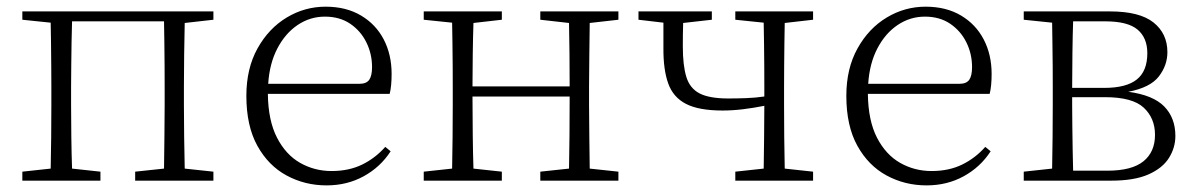

<svg xmlns="http://www.w3.org/2000/svg" viewBox="-20 -541 3579 575"><path d="M619.1 -481.9 533.2 -472.2Q532.2 -430.7 531.5 -376.5Q530.8 -322.3 530.8 -282.2V-226.1Q530.8 -185.5 531.5 -131.3Q532.2 -77.1 533.2 -36.1L619.1 -26.9V0H384.8V-26.9L471.2 -36.1Q471.7 -77.1 472.4 -131.3Q473.1 -185.5 473.1 -226.1V-282.2Q473.1 -309.6 472.9 -344.5Q472.7 -379.4 472.2 -414.6Q471.7 -449.7 471.2 -477.1H195.8Q194.8 -449.7 194.3 -414.6Q193.8 -379.4 193.4 -344.5Q192.9 -309.6 192.9 -282.2V-226.1Q192.9 -185.5 193.6 -131.3Q194.3 -77.1 195.8 -36.1L280.8 -26.9V0H46.9V-26.9L131.8 -36.1Q132.8 -77.1 133.3 -131.3Q133.8 -185.5 133.8 -226.1V-282.2Q133.8 -309.1 133.5 -343Q133.3 -377 132.8 -411.1Q132.3 -445.3 131.8 -473.1L46.9 -481.9V-506.8H619.1Z M783.2 -290H1056.2Q1077.6 -290 1085.9 -302.2Q1094.2 -314.5 1094.2 -339.8Q1094.2 -379.9 1077.1 -414.3Q1060.1 -448.7 1028.6 -470Q997.1 -491.2 953.1 -491.2Q908.7 -491.2 871.6 -466.3Q834.5 -441.4 810.8 -396.2Q787.1 -351.1 783.2 -290ZM1147 -259.8H782.2Q783.2 -179.7 809.6 -128.7Q835.9 -77.6 878.9 -53.2Q921.9 -28.8 973.1 -28.8Q1024.9 -28.8 1064.5 -48.1Q1104 -67.4 1133.8 -101.1L1149.9 -87.9Q1119.1 -40.5 1069.3 -13.2Q1019.5 14.2 958 14.2Q893.1 14.2 838.4 -15.4Q783.7 -44.9 750.7 -104.5Q717.8 -164.1 717.8 -253.9Q717.8 -335.9 751.2 -396Q784.7 -456.1 838.6 -488.5Q892.6 -521 955.1 -521Q1016.6 -521 1061 -494.6Q1105.5 -468.3 1129.2 -422.9Q1152.8 -377.4 1152.8 -319.8Q1152.8 -282.7 1147 -259.8Z M1832 -481.9 1746.1 -472.2Q1745.6 -430.7 1744.9 -376.5Q1744.1 -322.3 1744.1 -282.2V-226.1Q1744.1 -185.5 1744.9 -131.3Q1745.6 -77.1 1746.1 -36.1L1832 -26.9V0H1598.1V-26.9L1684.1 -36.1Q1685.1 -77.1 1685.5 -135.7Q1686 -194.3 1686 -252H1395Q1395 -194.3 1395.8 -135.7Q1396.5 -77.1 1397.9 -36.1L1482.9 -26.9V0H1249V-26.9L1334 -36.1Q1335 -77.1 1335.4 -131.3Q1335.9 -185.5 1335.9 -226.1V-282.2Q1335.9 -309.1 1335.7 -343Q1335.4 -377 1335 -411.1Q1334.5 -445.3 1334 -473.1L1249 -481.9V-506.8H1482.9V-481.9L1397.9 -472.2Q1396.5 -432.1 1395.8 -379.2Q1395 -326.2 1395 -282.2H1686Q1686 -326.2 1685.5 -379.2Q1685.1 -432.1 1684.1 -472.2L1598.1 -481.9V-506.8H1832Z M2415 -481.9 2330.1 -472.2Q2329.6 -444.8 2329.1 -410.9Q2328.6 -377 2328.4 -343Q2328.1 -309.1 2328.1 -282.2V-226.1Q2328.1 -185.5 2328.6 -131.3Q2329.1 -77.1 2330.1 -36.1L2415 -26.9V0H2182.1V-26.9L2267.1 -36.1Q2267.6 -75.2 2268.3 -127.4Q2269 -179.7 2269 -224.1Q2237.3 -217.8 2205.6 -213.9Q2173.8 -210 2144 -210Q2073.2 -210 2034.7 -229.7Q1996.1 -249.5 1981.2 -291Q1966.3 -332.5 1966.8 -397V-473.1L1892.1 -481.9V-506.8H2111.8V-481.9L2025.9 -472.2Q2025.4 -454.6 2025.1 -437.3Q2024.9 -419.9 2024.9 -401.9Q2024.9 -345.2 2035.4 -310.8Q2045.9 -276.4 2075.2 -261.2Q2104.5 -246.1 2161.1 -246.1Q2186.5 -246.1 2213.9 -247.1Q2241.2 -248 2269 -252V-282.2Q2269 -309.1 2268.8 -343Q2268.6 -377 2268.1 -411.1Q2267.6 -445.3 2267.1 -473.1L2182.1 -481.9V-506.8H2415Z M2580.1 -290H2853Q2874.5 -290 2882.8 -302.2Q2891.1 -314.5 2891.1 -339.8Q2891.1 -379.9 2874 -414.3Q2856.9 -448.7 2825.4 -470Q2793.9 -491.2 2750 -491.2Q2705.6 -491.2 2668.5 -466.3Q2631.3 -441.4 2607.7 -396.2Q2584 -351.1 2580.1 -290ZM2943.8 -259.8H2579.1Q2580.1 -179.7 2606.4 -128.7Q2632.8 -77.6 2675.8 -53.2Q2718.8 -28.8 2770 -28.8Q2821.8 -28.8 2861.3 -48.1Q2900.9 -67.4 2930.7 -101.1L2946.8 -87.9Q2916 -40.5 2866.2 -13.2Q2816.4 14.2 2754.9 14.2Q2689.9 14.2 2635.3 -15.4Q2580.6 -44.9 2547.6 -104.5Q2514.6 -164.1 2514.6 -253.9Q2514.6 -335.9 2548.1 -396Q2581.5 -456.1 2635.5 -488.5Q2689.5 -521 2752 -521Q2813.5 -521 2857.9 -494.6Q2902.3 -468.3 2926 -422.9Q2949.7 -377.4 2949.7 -319.8Q2949.7 -282.7 2943.8 -259.8Z M3193.8 -29.8H3295.9Q3369.6 -29.8 3404.3 -57.9Q3439 -85.9 3439 -137.2Q3439 -187 3405.3 -218.5Q3371.6 -250 3289.1 -250H3190.9V-226.1Q3190.9 -198.2 3191.4 -162.8Q3191.9 -127.4 3192.4 -92.5Q3192.9 -57.6 3193.8 -29.8ZM3290 -477.1H3193.8Q3192.4 -438 3191.7 -382.8Q3190.9 -327.6 3190.9 -277.8H3287.1Q3353 -277.8 3384.5 -303Q3416 -328.1 3416 -381.8Q3416 -427.7 3386.7 -452.4Q3357.4 -477.1 3290 -477.1ZM3045.9 -506.8H3304.2Q3393.1 -506.8 3434.6 -473.6Q3476.1 -440.4 3476.1 -384.8Q3476.1 -345.2 3450.4 -312Q3424.8 -278.8 3358.9 -266.1Q3433.1 -256.3 3466.6 -222.2Q3500 -188 3500 -133.8Q3500 -99.1 3481 -68.4Q3461.9 -37.6 3419.7 -18.8Q3377.4 0 3308.1 0H3045.9V-26.9L3130.9 -36.1Q3131.8 -77.1 3132.3 -131.3Q3132.8 -185.5 3132.8 -226.1V-282.2Q3132.8 -309.1 3132.6 -343Q3132.3 -377 3131.8 -411.1Q3131.3 -445.3 3130.9 -473.1L3045.9 -481.9Z"/></svg>

Font: Source Han Serif CN ExtraLight
Style: Regular
Weight: 250
Designer: Ryoko NISHIZUKA  (kana & ideographs); Frank Grießhammer (Latin, Greek & Cyrillic); Wenlong ZHANG  (bopomofo); Sandoll Co
Foundry: Adobe Systems Incorporated
Version: Version 1.001;PS 1.001;hotconv 16.6.54;makeotf.lib2.5.65590